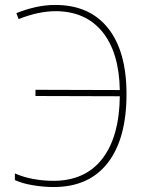

<svg xmlns="http://www.w3.org/2000/svg" viewBox="-20 -745 590 774"><path d="M196 9Q157 9 114 2Q71 -5 40 -19V-46Q73 -31 114 -23.5Q155 -16 195 -16Q323 -16 392 -104.5Q461 -193 463 -357L123 -358V-383L463 -382Q460 -535 392 -617.5Q324 -700 203 -700Q132 -699 55 -668L46 -692Q83 -707 122.5 -716Q162 -725 203 -725Q341 -725 415.5 -631.5Q490 -538 490 -366Q490 -186 414.5 -88.5Q339 9 196 9Z"/></svg>

Font: Noto Sans SemiCondensed Thin
Style: Regular
Weight: 100
Width: 4
Designer: Monotype Design Team
Foundry: Monotype Imaging Inc.
Version: Version 2.013; ttfautohint (v1.8.4.7-5d5b)